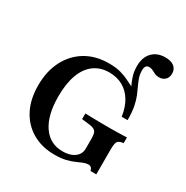

<svg xmlns="http://www.w3.org/2000/svg" viewBox="-177 -915 1035 1071"><g transform="rotate(30 341.0 -379.0)"><path d="M318.5 11.3Q236.3 11.3 175 -24.6Q113.7 -60.5 80.2 -125.4Q46.8 -190.3 46.8 -279Q46.8 -370.2 81.9 -438.3Q116.9 -506.5 180.2 -544.4Q243.5 -582.3 328.2 -582.3Q374.2 -582.3 405.6 -573.4Q437.1 -564.5 459.7 -552.8Q482.3 -541.1 500.8 -532.7Q519.4 -524.2 540.3 -523.4Q556.5 -487.1 564.9 -446.8Q573.4 -406.5 575.8 -359.7H537.9Q529.8 -416.9 505.2 -457.3Q480.6 -497.6 442.7 -518.5Q404.8 -539.5 355.6 -539.5Q298.4 -539.5 257.7 -509.3Q216.9 -479 196 -421.4Q175 -363.7 175 -281.5Q175 -161.3 220.6 -94.4Q266.1 -27.4 347.6 -27.4Q380.6 -27.4 404 -37.1Q427.4 -46.8 440.3 -64.1Q453.2 -81.5 453.2 -105.6V-168.5Q453.2 -193.5 448.4 -206.5Q443.5 -219.4 429.4 -225.4Q415.3 -231.5 387.9 -233.9L353.2 -237.9V-274.2Q371 -273.4 396.8 -273Q422.6 -272.6 451.2 -272.2Q479.8 -271.8 505.6 -271.8H515.3H520.2Q541.9 -271.8 570.2 -272.6Q598.4 -273.4 621 -274.2V-237.9L612.1 -236.3Q589.5 -232.3 582.7 -219.4Q575.8 -206.5 575.8 -168.5V-10.5H538.7Q535.5 -24.2 528.6 -30.2Q521.8 -36.3 509.7 -36.3Q496 -36.3 479 -29.4Q462.1 -22.6 439.9 -12.5Q417.7 -2.4 388.3 4.4Q358.9 11.3 318.5 11.3ZM541.1 -359.7Q541.1 -405.6 534.3 -437.9Q527.4 -470.2 516.5 -495.2Q505.6 -520.2 495.2 -542.7Q484.7 -565.3 477.4 -590.3Q470.2 -615.3 470.2 -648.4Q470.2 -704 501.2 -736.3Q532.3 -768.5 584.7 -768.5Q621 -768.5 641.1 -752.8Q661.3 -737.1 661.3 -708.1Q661.3 -683.1 646.4 -668.5Q631.5 -654 608.1 -654Q591.1 -654 579.4 -659.7Q567.7 -665.3 556.9 -671Q546 -676.6 533.1 -676.6Q506.5 -676.6 506.5 -641.1Q506.5 -615.3 513.7 -594.4Q521 -573.4 531 -552.4Q541.1 -531.5 551.6 -506Q562.1 -480.6 569 -445.6Q575.8 -410.5 575.8 -359.7Z"/></g></svg>

Font: Playfair 9pt
Style: Bold
Weight: 700
Designer: Claus Eggers Sørensen
Foundry: Claus Eggers Sørensen
Version: Version 2.203